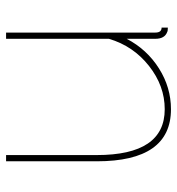

<svg xmlns="http://www.w3.org/2000/svg" viewBox="4 -562 569 616"><g transform="rotate(-90 288.0 -254.5)"><path d="M245 10Q78 10 78 -228V-519H98V-228Q98 -10 245 -10Q320 -10 384 -60.5Q448 -111 471 -189V-519H491V-40Q491 -20 507 -20V0Q496 0 493 -2Q471 -10 471 -40V-132Q437 -67 376 -28.5Q315 10 245 10Z"/></g></svg>

Font: Raleway
Style: Thin
Weight: 100
Designer: Matt McInerney, Pablo Impallari, Rodrigo Fuenzalida
Foundry: Matt McInerney, Pablo Impallari, Rodrigo Fuenzalida
Version: Version 3.000